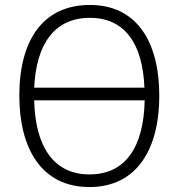

<svg xmlns="http://www.w3.org/2000/svg" viewBox="-20 -745 722 775"><path d="M623 -358C623 -578 531 -725 343 -725C156 -725 58 -586 58 -359C58 -149 145 10 341 10C535 10 623 -147 623 -358ZM343 -673C482 -673 556 -571 563 -391H118C126 -566 199 -673 343 -673ZM341 -41C195 -41 122 -156 118 -340H564C560 -153 488 -41 341 -41Z"/></svg>

Font: Noto Sans SemiCondensed Light
Style: Regular
Weight: 300
Width: 4
Designer: Monotype Design Team
Foundry: Monotype Imaging Inc.
Version: Version 2.013